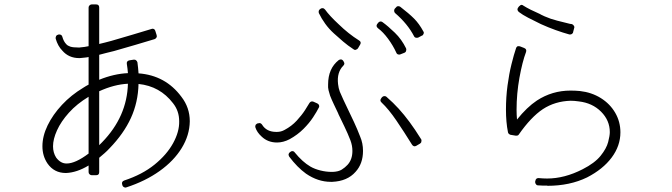

<svg xmlns="http://www.w3.org/2000/svg" viewBox="-20 -808 3040 869"><path d="M429 -395Q497 -426 559 -429Q555 -280 442 -164Q439 -161 436 -158Q433 -155 429 -151ZM381 -370V-113Q321 -68 282 -68H281Q254 -68 234 -95Q220 -117 220 -146Q220 -178 238 -218Q256 -258 292 -298Q328 -338 381 -370ZM548 41Q550 41 552 40Q638 12 702.5 -34Q767 -80 802.5 -138Q838 -196 839 -259Q839 -321 801 -370Q729 -467 607 -476Q606 -488 605 -500.5Q604 -513 602 -526Q600 -532 596 -535Q593 -538 588 -538Q587 -538 586.5 -538Q586 -538 585 -538L566 -535Q552 -532 554 -519Q556 -508 557 -497.5Q558 -487 559 -477Q495 -474 429 -447V-560Q443 -564 459.5 -568Q476 -572 496 -577Q543 -590 593 -605Q643 -620 680 -631Q684 -632 688 -638Q691 -642 689 -649L683 -668Q680 -678 670 -678Q668 -678 667.5 -677.5Q667 -677 666 -677Q629 -666 579.5 -651Q530 -636 484 -623Q469 -619 455.5 -615.5Q442 -612 429 -609V-774Q429 -788 415 -788H395Q390 -788 385.5 -784Q381 -780 381 -774V-599Q370 -597 362 -595.5Q354 -594 348 -594Q345 -593 340 -593H335Q310 -593 298 -597Q286 -601 280 -608Q268 -620 262 -642Q259 -652 248 -652Q247 -652 247 -652Q247 -652 246 -652L243 -651Q237 -650 234 -645Q231 -638 232 -633Q242 -599 262 -579Q291 -545 339 -545H340Q343 -545 346 -545.5Q349 -546 351 -546Q358 -547 365.5 -547.5Q373 -548 381 -550V-425Q375 -422 369 -418.5Q363 -415 357 -411Q302 -378 260.5 -333.5Q219 -289 195.5 -240.5Q172 -192 172 -146Q172 -102 195 -68Q225 -25 278 -25H279Q328 -27 381 -59V-29Q381 -23 385.5 -19Q390 -15 395 -15H415Q429 -15 429 -29V-94Q441 -104 453 -114.5Q465 -125 476 -137Q540 -203 572.5 -274Q605 -345 607 -428Q704 -418 763 -341Q791 -306 791 -259Q792 -212 763.5 -160Q735 -108 679.5 -63Q624 -18 542 9Q529 14 533 27L534 31Q536 37 541 39Q545 41 548 41Z M1866 -637Q1871 -637 1873 -638L1890 -647Q1895 -648 1897 -655Q1900 -660 1896 -666Q1877 -701 1854 -724Q1831 -747 1792 -777Q1788 -780 1783 -780Q1776 -780 1773 -775L1767 -769Q1763 -763 1764 -759Q1764 -753 1768 -749Q1825 -700 1854 -644Q1857 -637 1866 -637ZM1787 -561Q1791 -561 1792 -562L1810 -569Q1817 -572 1818 -578Q1820 -583 1818 -589Q1798 -630 1767 -660Q1736 -690 1711 -708Q1706 -711 1703 -711Q1701 -711 1700 -710Q1695 -710 1691 -704L1687 -699Q1680 -689 1691 -680Q1714 -663 1736.5 -632.5Q1759 -602 1774 -569Q1777 -561 1787 -561ZM1857 -146Q1860 -146 1864 -148L1881 -158Q1887 -162 1887 -167Q1889 -174 1886 -178Q1858 -223 1833.5 -256Q1809 -289 1784.5 -316Q1760 -343 1729 -370Q1726 -373 1720 -373Q1720 -373 1719.5 -373Q1719 -373 1719 -373Q1714 -373 1709 -368L1706 -364Q1697 -353 1707 -344Q1739 -314 1774 -262.5Q1809 -211 1845 -153Q1848 -148 1854 -146Q1855 -146 1855.5 -146Q1856 -146 1857 -146ZM1234 -163Q1262 -163 1291 -178Q1327 -198 1353.5 -224.5Q1380 -251 1397 -277Q1414 -303 1423 -321Q1426 -325 1424 -332Q1422 -337 1416 -340L1398 -348Q1396 -349 1393 -349Q1385 -349 1380 -341Q1375 -332 1360.5 -309.5Q1346 -287 1323 -262Q1300 -237 1268 -220Q1252 -211 1234 -211Q1233 -211 1232.5 -211Q1232 -211 1232 -211H1230Q1186 -211 1166 -244Q1161 -251 1154 -251Q1153 -251 1152.5 -250.5Q1152 -250 1151 -250H1147Q1141 -248 1137 -243Q1134 -236 1136 -231Q1143 -209 1164 -190Q1192 -163 1234 -163ZM1477 15Q1479 15 1480.5 15Q1482 15 1484 15Q1552 12 1589 -30Q1623 -67 1623 -125Q1623 -160 1610 -190Q1597 -224 1582 -256Q1567 -288 1553 -317Q1543 -338 1534 -357Q1525 -376 1518 -393Q1512 -409 1510 -428Q1504 -481 1534 -511Q1542 -519 1536 -528L1534 -532Q1531 -537 1525 -539Q1524 -539 1523.5 -539Q1523 -539 1522 -539Q1518 -539 1513 -536Q1465 -498 1465 -426Q1464 -412 1467 -399.5Q1470 -387 1474 -375Q1481 -357 1491 -336Q1501 -315 1511 -294V-293Q1524 -266 1539 -235Q1554 -204 1566 -173Q1575 -149 1575 -125Q1575 -86 1553 -62Q1542 -50 1527 -40.5Q1512 -31 1486 -30H1481Q1456 -30 1430 -36.5Q1404 -43 1385 -54Q1349 -75 1314 -118Q1310 -124 1303 -124Q1298 -124 1295 -121L1292 -119Q1288 -116 1286 -110Q1286 -104 1289 -99Q1325 -51 1365 -22Q1419 15 1477 15ZM1588 -582Q1589 -582 1589.5 -582.5Q1590 -583 1591 -583Q1597 -585 1600 -589L1610 -606Q1617 -618 1605 -625Q1557 -655 1512 -699Q1472 -736 1451 -765Q1446 -771 1440 -771Q1434 -771 1432 -769L1429 -767Q1420 -761 1423 -749Q1435 -724 1452 -700.5Q1469 -677 1491 -657Q1512 -638 1533 -620Q1554 -602 1580 -585Q1583 -582 1588 -582Z M2457 33Q2559 33 2637 -5Q2709 -42 2748.5 -95Q2788 -148 2788 -209Q2788 -257 2764.5 -297.5Q2741 -338 2699.5 -364Q2658 -390 2605 -396Q2594 -397 2584 -397.5Q2574 -398 2563 -398H2562Q2479 -398 2410 -353Q2365 -323 2320 -267Q2319 -278 2318.5 -289Q2318 -300 2318 -311Q2318 -384 2331 -456Q2344 -528 2361 -573Q2365 -586 2352 -591L2334 -598Q2332 -599 2329 -599Q2328 -599 2326 -599Q2324 -599 2323 -599Q2317 -595 2316 -591Q2306 -562 2295 -517.5Q2284 -473 2277 -420.5Q2270 -368 2270 -312Q2270 -255 2279 -210Q2280 -202 2290 -198L2314 -194Q2315 -194 2315.5 -194Q2316 -194 2317 -194Q2325 -194 2328 -199Q2383 -278 2437 -314Q2492 -350 2563 -352Q2580 -352 2600 -349Q2661 -342 2700.5 -302.5Q2740 -263 2740 -210Q2740 -194 2732.5 -165Q2725 -136 2698.5 -103Q2672 -70 2617 -42Q2535 0 2456 0Q2447 0 2437.5 -0.5Q2428 -1 2418 -2H2417Q2405 -2 2403 11L2402 15Q2402 22 2406 26Q2409 31 2416 31Q2426 32 2436.5 32Q2447 32 2457 32ZM2561 -652Q2564 -652 2568 -654Q2574 -658 2574 -663L2579 -682Q2581 -687 2577 -692Q2574 -697 2568 -699Q2566 -699 2564 -699.5Q2562 -700 2560 -700Q2532 -707 2502 -714.5Q2472 -722 2445 -734L2428 -742L2425 -744Q2402 -754 2382 -764Q2362 -774 2348 -783Q2345 -786 2340 -786Q2337 -786 2334 -783Q2331 -780 2329 -779L2326 -775Q2322 -771 2322 -764Q2323 -759 2328 -754Q2345 -741 2370 -728Q2395 -715 2428 -699Q2461 -684 2494.5 -672Q2528 -660 2557 -652Q2558 -652 2559 -652Q2560 -652 2561 -652Z"/></svg>

Font: Kokoro
Style: Regular
Weight: 400
Version: Version 1.00